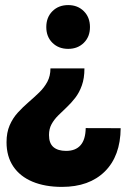

<svg xmlns="http://www.w3.org/2000/svg" viewBox="-20 -568 514 752"><path d="M452.6 -65.9Q451.7 43.1 390.6 103.6Q329.4 164 222.7 164Q156.3 164 107.4 143.6Q58.4 123.1 32 83.9Q5.6 44.6 5.6 -11.1Q5.6 -48.9 17.8 -77.1Q30 -105.3 49.9 -127.1Q69.9 -148.9 91.6 -167.6Q113.3 -186.3 133.2 -205.5Q153.1 -224.7 165.4 -247.6Q177.6 -270.6 177.6 -300H310.7Q310.7 -261.3 300.6 -233.4Q290.6 -205.4 274.8 -185Q259 -164.6 241.3 -147.9Q223.6 -131.3 207.8 -115.6Q192 -99.9 181.9 -81.6Q171.9 -63.3 171.9 -39.1Q171.9 -6.9 189.3 8.1Q206.7 23 239 23Q276 23 295.4 0.9Q314.9 -21.1 315.7 -66.3ZM247.1 -376.6Q209.3 -376.6 185.3 -400.4Q161.3 -424.1 161.3 -461.9Q161.3 -500.1 185.3 -524.1Q209.3 -548.1 247.1 -548.1Q284.4 -548.1 308.4 -524.1Q332.4 -500.1 332.4 -461.9Q332.4 -424.1 308.4 -400.4Q284.4 -376.6 247.1 -376.6Z"/></svg>

Font: Alexandria
Style: Regular
Weight: 400
Designer: Mohamed Gaber
Foundry: Kief Type Foundry
Version: Version 5.100